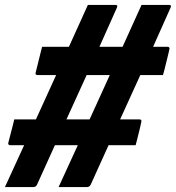

<svg xmlns="http://www.w3.org/2000/svg" viewBox="-42 -740 715 780"><path d="M16 -255H104Q145 -346 186 -435H111Q100 -435 103 -446Q104 -451 108 -465.5Q112 -480 116 -498Q120 -516 124 -530.5Q128 -545 129 -550H238Q277 -636 315 -720H427Q438 -720 433 -709Q415 -669 397.5 -629.5Q380 -590 362 -550H456Q495 -636 533 -720H645Q656 -720 651 -709Q633 -669 615.5 -629.5Q598 -590 580 -550H638Q644 -550 645 -547Q648 -544 646 -539Q645 -534 641.5 -519.5Q638 -505 633.5 -487Q629 -469 625.5 -454.5Q622 -440 620 -435H528Q507 -390 487 -345Q467 -300 446 -255H524Q535 -255 532 -244Q531 -238 526 -217.5Q521 -197 516 -177Q511 -157 509 -150H399Q381 -110 363 -70.5Q345 -31 327 9Q324 16 319.5 18Q315 20 310 20H196Q235 -65 274 -150H181Q163 -110 145 -70.5Q127 -31 109 9Q106 16 101.5 18Q97 20 92 20H-22Q17 -65 56 -150H0Q-5 -150 -7 -153Q-10 -156 -8 -161Q-6 -168 -1 -188Q4 -208 9.5 -228.5Q15 -249 16 -255ZM228 -255H322Q363 -346 404 -435H310Q289 -390 269 -345Q249 -300 228 -255Z"/></svg>

Font: Recursive Sn Lnr St XBd
Style: Italic
Weight: 800
Italic angle: -15°
Version: Version 1.079;hotconv 1.0.112;makeotfexe 2.5.65598; ttfautoh